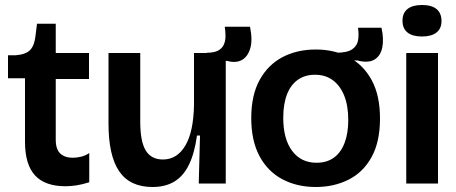

<svg xmlns="http://www.w3.org/2000/svg" viewBox="-20 -734 1826 768"><path d="M242 11Q160 11 120 -32.5Q80 -76 80 -167V-421H12V-513H43Q83 -516 100.5 -534Q118 -552 122 -591L128 -639H203V-522H336V-418H203V-175Q203 -137 221 -120Q239 -103 271 -103Q288 -103 305.5 -107.5Q323 -112 337 -122V-5Q309 4 285.5 7.5Q262 11 242 11Z M590 14Q500 14 457 -48.5Q414 -111 414 -240V-522H541V-247Q541 -168 563 -132Q585 -96 632 -96Q660 -96 682.5 -110Q705 -124 721.5 -152Q738 -180 746.5 -220.5Q755 -261 756 -314V-522H883V-235V0H775L780 -192H768Q758 -120 735.5 -74.5Q713 -29 677 -7.5Q641 14 590 14ZM890 -490 805 -499 807 -523Q837 -523 853 -532Q869 -541 875.5 -556Q882 -571 882 -589.5Q882 -608 879 -627H980Q991 -574 981 -540.5Q971 -507 947.5 -494Q924 -481 890 -490Z M1410 -492 1343 -494 1324 -523Q1369 -523 1389 -537Q1409 -551 1412.5 -574Q1416 -597 1412 -623H1506Q1516 -577 1509 -543.5Q1502 -510 1477.5 -495.5Q1453 -481 1410 -492ZM1243 14Q1168 14 1109.5 -17Q1051 -48 1018 -109.5Q985 -171 985 -262Q985 -354 1019 -415Q1053 -476 1111 -506Q1169 -536 1243 -536Q1318 -536 1376 -505Q1434 -474 1467 -413Q1500 -352 1500 -260Q1500 -167 1466.5 -106Q1433 -45 1374.5 -15.5Q1316 14 1243 14ZM1246 -83Q1287 -83 1315 -103Q1343 -123 1358 -161.5Q1373 -200 1373 -254Q1373 -311 1357 -351Q1341 -391 1311.5 -413Q1282 -435 1240 -435Q1200 -435 1171.5 -415Q1143 -395 1128 -356.5Q1113 -318 1113 -263Q1113 -178 1148.5 -130.5Q1184 -83 1246 -83Z M1605 0V-522H1732V0ZM1668 -588Q1630 -588 1610 -604Q1590 -620 1590 -651Q1590 -682 1610 -698Q1630 -714 1668 -714Q1707 -714 1726.5 -697.5Q1746 -681 1746 -650Q1746 -620 1726 -604Q1706 -588 1668 -588Z"/></svg>

Font: Bricolage Grotesque 60pt SemiBold
Style: Regular
Weight: 600
Version: Version 1.001;gftools[0.9.33.dev8+g029e19f]